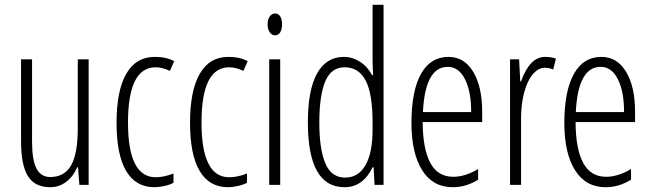

<svg xmlns="http://www.w3.org/2000/svg" viewBox="-20 -780 2746 810"><path d="M115.2 -529.8V-184.1Q115.2 -104.5 133.8 -69.3Q152.8 -33.2 191.9 -33.2Q251.5 -33.2 279.8 -82Q308.1 -131.3 308.1 -238.8V-529.8H354V0H314.9L309.1 -74.2H305.2Q288.6 -34.2 257.8 -11.7Q228.5 9.8 191.9 9.8Q127.9 9.8 98.6 -35.6Q68.8 -82 68.8 -184.1V-529.8Z M631.8 9.8Q552.2 9.8 511.7 -59.6Q471.7 -127.9 471.7 -262.2Q471.7 -397.5 512.7 -468.8Q553.7 -540 632.8 -540Q682.1 -540 714.8 -522L696.8 -481Q664.6 -496.1 636.7 -496.1Q520 -496.1 520 -263.2Q520 -32.2 636.7 -32.2Q670.9 -32.2 711.9 -47.9V-8.8Q696.8 -0.5 672.4 4.9Q649.9 9.8 631.8 9.8Z M941.9 9.8Q862.3 9.8 821.8 -59.6Q781.7 -127.9 781.7 -262.2Q781.7 -397.5 822.8 -468.8Q863.8 -540 942.9 -540Q992.2 -540 1024.9 -522L1006.8 -481Q974.6 -496.1 946.8 -496.1Q830.1 -496.1 830.1 -263.2Q830.1 -32.2 946.8 -32.2Q981 -32.2 1022 -47.9V-8.8Q1006.8 -0.5 982.4 4.9Q960 9.8 941.9 9.8Z M1108.9 -676.8Q1108.9 -697.8 1118.2 -710.9Q1127 -723.1 1141.1 -723.1Q1154.3 -723.1 1162.1 -710.9Q1169.9 -698.7 1169.9 -676.8Q1169.9 -655.8 1162.1 -643.6Q1153.8 -630.9 1141.1 -630.9Q1127 -630.9 1118.2 -643.6Q1108.9 -656.7 1108.9 -676.8ZM1162.1 0H1115.7V-529.8H1162.1Z M1436 -30.8Q1491.2 -30.8 1521.5 -82.5Q1551.8 -134.3 1551.8 -233.9V-264.2Q1551.8 -384.8 1522.5 -440.4Q1493.2 -496.1 1434.1 -496.1Q1377 -496.1 1352.1 -436.5Q1327.1 -376.5 1327.1 -263.2Q1327.1 -149.9 1353 -89.8Q1378.4 -30.8 1436 -30.8ZM1433.1 9.8Q1278.8 9.8 1278.8 -264.2Q1278.8 -399.9 1317.4 -469.7Q1356 -540 1431.2 -540Q1466.3 -540 1498.5 -519.5Q1530.8 -499 1549.8 -462.9H1553.7L1551.8 -522V-759.8H1598.1V0H1560.1L1556.2 -74.2H1551.8Q1532.7 -33.7 1502.4 -11.7Q1473.1 9.8 1433.1 9.8Z M1869.1 -498Q1773.4 -498 1764.2 -307.1H1967.8Q1967.8 -394.5 1941.4 -446.3Q1915 -498 1869.1 -498ZM1890.1 9.8Q1806.2 9.8 1761.2 -61.5Q1715.8 -133.3 1715.8 -261.2Q1715.8 -396.5 1756.3 -468.8Q1796.4 -540 1872.1 -540Q1938.5 -540 1976.1 -477.5Q2014.2 -414.6 2014.2 -308.1V-265.1H1763.2Q1763.7 -150.4 1795.9 -91.8Q1827.1 -34.2 1892.1 -34.2Q1942.4 -34.2 1997.1 -66.9V-22Q1946.3 9.8 1890.1 9.8Z M2278.8 -540Q2303.2 -540 2325.2 -533.2L2314 -486.8Q2296.4 -494.1 2277.8 -494.1Q2251 -494.1 2227.5 -466.3Q2204.6 -439.5 2191.4 -389.6Q2178.2 -340.8 2178.2 -280.8V0H2131.8V-529.8H2169.9L2174.8 -437H2178.2Q2215.3 -540 2278.8 -540Z M2514.2 -498Q2418.5 -498 2409.2 -307.1H2612.8Q2612.8 -394.5 2586.4 -446.3Q2560.1 -498 2514.2 -498ZM2535.2 9.8Q2451.2 9.8 2406.2 -61.5Q2360.8 -133.3 2360.8 -261.2Q2360.8 -396.5 2401.4 -468.8Q2441.4 -540 2517.1 -540Q2583.5 -540 2621.1 -477.5Q2659.2 -414.6 2659.2 -308.1V-265.1H2408.2Q2408.7 -150.4 2440.9 -91.8Q2472.2 -34.2 2537.1 -34.2Q2587.4 -34.2 2642.1 -66.9V-22Q2591.3 9.8 2535.2 9.8Z"/></svg>

Font: Germano
Style: Regular
Weight: 300
Width: 3
Foundry: Ascender Corporation
Version: Version 1.10; ttfautohint (v1.5)